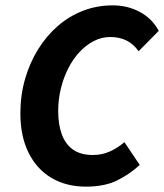

<svg xmlns="http://www.w3.org/2000/svg" viewBox="-20 -684 612 716"><path d="M301 12Q227 12 172 -20.5Q117 -53 86.5 -114.5Q56 -176 56 -261Q56 -329 73.5 -389.5Q91 -450 122 -500Q153 -550 195.5 -587Q238 -624 290 -644Q342 -664 400 -664Q456 -664 501.5 -639.5Q547 -615 572 -569L497 -493Q477 -521 450.5 -533.5Q424 -546 391 -546Q359 -546 330 -531Q301 -516 277 -490.5Q253 -465 235 -430Q217 -395 207 -354Q197 -313 197 -270Q197 -220 210.5 -183Q224 -146 252.5 -126Q281 -106 326 -106Q361 -106 390.5 -119.5Q420 -133 444 -154L501 -69Q466 -36 418.5 -12Q371 12 301 12Z"/></svg>

Font: Source Sans 3
Style: Bold Italic
Weight: 700
Italic angle: -11°
Designer: Paul D. Hunt
Foundry: Adobe
Version: Version 3.052;hotconv 1.1.0;makeotfexe 2.6.0